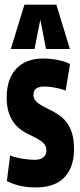

<svg xmlns="http://www.w3.org/2000/svg" viewBox="-20 -810 351 840"><path d="M10 -17.4 24.2 -129.6Q34 -125.6 47.4 -122.1Q60.8 -118.6 75.6 -116.2Q90.4 -113.8 104.8 -112.3Q119.2 -110.8 132 -110.8Q156.8 -110.8 169.9 -122.1Q183 -133.4 183 -152Q183 -165.8 176.6 -175.7Q170.2 -185.6 158.8 -193.4Q147.4 -201.2 133 -208.7Q118.6 -216.2 102.2 -224.2Q80.2 -234.8 62.9 -249.4Q45.6 -264 33.7 -283.3Q21.8 -302.6 15.5 -327.3Q9.2 -352 9.2 -383.2Q9.2 -464.4 51.1 -509.2Q93 -554 169.2 -554Q190 -554 211.6 -551.1Q233.2 -548.2 253 -542.9Q272.8 -537.6 286.4 -529.8L267.2 -413.8Q251.8 -419.6 235.6 -423.3Q219.4 -427 203.7 -429.2Q188 -431.4 173 -431.4Q151.6 -431.4 139 -423Q126.4 -414.6 126.4 -395Q126.4 -383.6 131.6 -375Q136.8 -366.4 145.7 -359.4Q154.6 -352.4 167.2 -345.7Q179.8 -339 194.8 -331.4Q215.6 -321.6 235 -308.9Q254.4 -296.2 269.8 -277.2Q285.2 -258.2 294.5 -229.4Q303.8 -200.6 303.8 -157.6Q303.8 -125.2 296.9 -99Q290 -72.8 276.3 -52.2Q262.6 -31.6 242.8 -17.9Q223 -4.2 196.5 2.9Q170 10 138 10Q112.8 10 90.6 7.1Q68.4 4.2 48.9 -2.2Q29.4 -8.6 10 -17.4ZM27.3 -595.6 86.9 -789.6H226.7L285.7 -595.6H181.3L156.5 -724L131.1 -595.6Z"/></svg>

Font: Georama ExtraCondensed Thin
Style: Regular
Weight: 100
Width: 2
Designer: Jean-Baptiste Levee
Foundry: Production Type
Version: Version 1.001